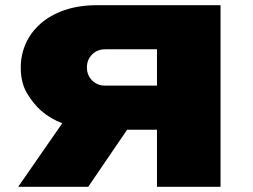

<svg xmlns="http://www.w3.org/2000/svg" viewBox="-20 -720 975 740"><path d="M830 -700V0H585V-220H470L320 0H50L220 -245Q175 -262 140 -292Q110 -318 85 -359Q60 -400 60 -460Q60 -509 79.5 -552.5Q99 -596 136.5 -629Q174 -662 229 -681Q284 -700 355 -700ZM315 -460Q315 -430 335 -410Q355 -390 385 -390H585V-530H385Q355 -530 335 -510Q315 -490 315 -460Z"/></svg>

Font: Imperial One
Style: Regular
Weight: 400
Designer: Jovanny Lemonad
Foundry: Jovanny Lemonad
Version: Version 1.000